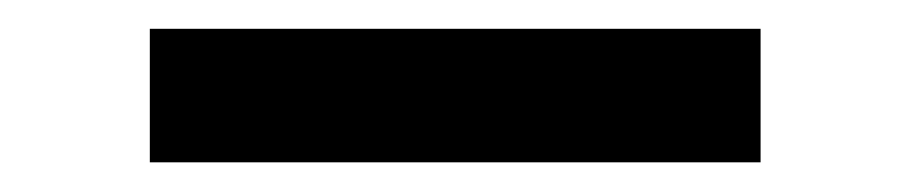

<svg xmlns="http://www.w3.org/2000/svg" viewBox="-20 -721 626 132"><path d="M83 -609.4V-701.2H502.9V-609.4Z"/></svg>

Font: Cascadia Code
Style: Regular
Weight: 400
Monospace: yes
Designer: Aaron Bell
Foundry: Saja Typeworks
Version: Version 2106.017